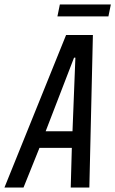

<svg xmlns="http://www.w3.org/2000/svg" viewBox="-58 -846 520 866"><path d="M-38 0 240 -688H361L345 0H261L266 -179H120L48 0ZM148 -254H269L282 -586H276ZM201 -772 212 -826H442L431 -772Z"/></svg>

Font: Saira ExtraCondensed Medium
Style: Italic
Weight: 500
Width: 2
Italic angle: -12°
Designer: Hector Gatti with collaboration of the Omnibus-Type team
Foundry: Omnibus-Type
Version: Version 1.101